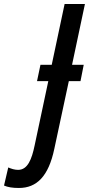

<svg xmlns="http://www.w3.org/2000/svg" viewBox="-170 -734 442 954"><path d="M-76 200C12 200 71 143 100 5L172 -331H230L246 -412H188L252 -714H151L87 -412H31L14 -331H70L2 -11C-12 56 -32 110 -80 110C-97 110 -113 105 -129 98L-150 188C-131 196 -109 200 -76 200Z"/></svg>

Font: Noto Sans UI Condensed Medium
Style: Italic
Weight: 500
Width: 3
Italic angle: -12°
Designer: Monotype Design Team
Foundry: Monotype Imaging Inc.
Version: Version 1.901